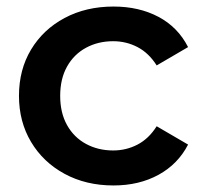

<svg xmlns="http://www.w3.org/2000/svg" viewBox="-20 -560 621 587"><path d="M327 7Q243 7 177.5 -28.5Q112 -64 75 -126Q38 -188 38 -267Q38 -347 75 -408.5Q112 -470 177.5 -505Q243 -540 327 -540Q405 -540 464.5 -508.5Q524 -477 555 -416L459 -360Q435 -398 400.5 -416Q366 -434 326 -434Q280 -434 243 -414Q206 -394 185 -356.5Q164 -319 164 -267Q164 -215 185 -177.5Q206 -140 243 -120Q280 -100 326 -100Q366 -100 400.5 -118Q435 -136 459 -174L555 -118Q524 -58 464.5 -25.5Q405 7 327 7Z"/></svg>

Font: MOST Montserrat SemiBold
Style: Regular
Weight: 600
Designer: Julieta Ulanovsky
Foundry: Julieta Ulanovsky
Version: Version 8.000;March 11, 2024;FontCreator 15.0.0.2926 64-bit